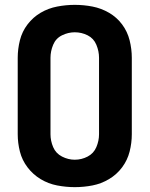

<svg xmlns="http://www.w3.org/2000/svg" viewBox="-20 -763 616 791"><path d="M288 8Q325 8 361 1Q397 -6 429 -25Q461 -44 483 -73.5Q505 -103 514 -138.5Q523 -174 523 -210V-525Q523 -561 514 -597Q505 -633 483 -662.5Q461 -692 429 -710.5Q397 -729 361 -736Q325 -743 288 -743Q252 -743 215.5 -736Q179 -729 147.5 -710.5Q116 -692 93.5 -662.5Q71 -633 62 -597Q53 -561 53 -525V-210Q53 -174 62 -138.5Q71 -103 93.5 -73.5Q116 -44 147.5 -25Q179 -6 215.5 1Q252 8 288 8ZM288 -105Q261 -105 235.5 -118Q210 -131 199 -157Q188 -183 188 -210V-525Q188 -552 199 -578.5Q210 -605 235.5 -617.5Q261 -630 288 -630Q316 -630 341 -617.5Q366 -605 377 -578.5Q388 -552 388 -525V-210Q388 -183 377 -157Q366 -131 341 -118Q316 -105 288 -105Z"/></svg>

Font: Iosevka Sparkle Extrabold
Style: Regular
Weight: 800
Designer: Belleve Invis
Foundry: Belleve Invis
Version: Version 4.5.0; ttfautohint (v1.8.3)